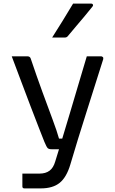

<svg xmlns="http://www.w3.org/2000/svg" viewBox="-20 -844 640 1064"><path d="M131 -532Q146 -532 150 -520Q183 -422 214.5 -336Q246 -250 271 -183Q296 -116 307 -76H325Q344 -139 367.5 -217.5Q391 -296 415 -377.5Q439 -459 461 -532H540Q545 -532 549.5 -528Q554 -524 552 -516Q504 -363 457.5 -217.5Q411 -72 370 67Q349 138 311 169Q273 200 206 200H115Q104 200 104 189V118H199Q233 118 254.5 102Q276 86 286 51Q293 29 307 -17H265Q251 -17 244.5 -23Q238 -29 226 -58Q217 -81 196.5 -133Q176 -185 150 -253.5Q124 -322 96.5 -395Q69 -468 45 -532ZM385 -824H485Q493 -824 495 -818Q497 -812 492 -807Q468 -777 447.5 -752.5Q427 -728 405.5 -703Q384 -678 356 -644Q350 -636 339 -636H269Q298 -681 327 -728.5Q356 -776 385 -824Z"/></svg>

Font: Recursive Sn Lnr St
Style: Regular
Weight: 400
Version: Version 1.079;hotconv 1.0.112;makeotfexe 2.5.65598; ttfautoh